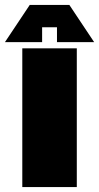

<svg xmlns="http://www.w3.org/2000/svg" viewBox="-60 -755 400 775"><path d="M30 0V-560H250V0ZM110 -585H-40L60 -735H220L320 -585H170V-645H110Z"/></svg>

Font: Tektur Condensed Black
Style: Regular
Weight: 900
Width: 3
Designer: Adam Jagosz
Foundry: Adam Jagosz
Version: Version 1.005;gftools[0.9.30]